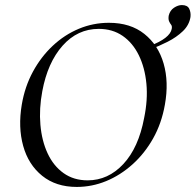

<svg xmlns="http://www.w3.org/2000/svg" viewBox="-20 -726 772 758"><path d="M283 12Q201 12 146.5 -32Q92 -76 71.5 -150Q51 -224 66 -313Q78 -384 110 -443Q142 -502 188.5 -545.5Q235 -589 291.5 -612.5Q348 -636 410 -636Q495 -636 550 -592Q605 -548 626 -475Q647 -402 631 -313Q618 -239 584.5 -179.5Q551 -120 503 -77Q455 -34 399 -11Q343 12 283 12ZM326 -14Q407 -14 467 -78.5Q527 -143 549 -260Q564 -332 558 -395.5Q552 -459 528 -508Q504 -557 464 -584.5Q424 -612 370 -612Q286 -612 227 -545.5Q168 -479 147 -366Q134 -297 139.5 -233.5Q145 -170 168 -120.5Q191 -71 231 -42.5Q271 -14 326 -14ZM573 -531 572 -545Q651 -575 658 -612Q660 -623 655.5 -628.5Q651 -634 647.5 -642Q644 -650 646 -664Q651 -685 667 -695.5Q683 -706 698 -706Q720 -706 727 -691.5Q734 -677 732 -659Q727 -627 702 -603Q677 -579 642.5 -561.5Q608 -544 573 -531Z"/></svg>

Font: Cormorant Light Medium
Style: Italic
Weight: 500
Italic angle: -10°
Version: Version 4.000